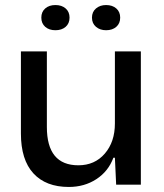

<svg xmlns="http://www.w3.org/2000/svg" viewBox="-20 -733 651 762"><path d="M253 9Q162 9 112.5 -45Q63 -99 63 -203V-529H166V-229Q166 -77 291 -77Q356 -77 396 -123.5Q436 -170 436 -243V-529H539V0H441L436 -107H430Q410 -53 362.5 -22Q315 9 253 9ZM401 -613Q377 -613 361 -626.5Q345 -640 345 -663Q345 -686 361 -699.5Q377 -713 401 -713Q426 -713 441.5 -699.5Q457 -686 457 -663Q457 -640 441.5 -626.5Q426 -613 401 -613ZM240.5 -626.5Q225 -613 200 -613Q175 -613 159.5 -626.5Q144 -640 144 -663Q144 -686 159.5 -699.5Q175 -713 200 -713Q225 -713 240.5 -699.5Q256 -686 256 -663Q256 -640 240.5 -626.5Z"/></svg>

Font: Mona Sans Medium
Style: Regular
Weight: 500
Designer: Deni Anggara
Foundry: GitHub
Version: Version 2.000;Glyphs 3.2.3 (3260)